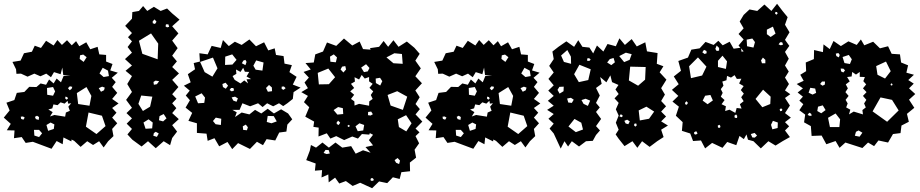

<svg xmlns="http://www.w3.org/2000/svg" viewBox="-22 -758 4875 1017"><path d="M152 -7 114 -1 93 -32 52 -26 55 -67 14 -68 35 -102 -2 -135 29 -173 12 -214 54 -228 67 -266 107 -271 133 -298 171 -297 193 -316 222 -309 238 -337 262 -316 278 -342 301 -322 315 -356H352L313 -361L308 -400L299 -365L264 -376L248 -349L223 -368L192 -354L160 -368L124 -352L89 -368L65 -367L63 -391L44 -430L87 -437L105 -476L147 -484L162 -516L195 -504L222 -542L262 -517L282 -546L306 -520L333 -545L358 -518L381 -540L398 -513L435 -534L456 -497L495 -510L504 -470L540 -467V-432L574 -419L562 -385L602 -373L570 -346L591 -323L572 -298L599 -266L572 -234L606 -210L572 -186L595 -161L572 -135L599 -105L572 -75L579 -37L551 -10L527 23L503 -10L471 10L440 -10L405 20L371 -12L357 -19L356 -9L314 -30L310 6L278 -11L251 30ZM419 -469 402 -465 400 -446 421 -430 437 -455ZM550 -384 522 -399 505 -369 527 -350 555 -355ZM361 -298 348 -301 338 -291 347 -280 357 -287ZM533 -294 519 -299 501 -291 513 -272 529 -280ZM436 -297 385 -265 392 -207 452 -198 462 -250ZM270 -274 259 -297 227 -292 228 -256 259 -251ZM334 -244 324 -246V-235L331 -230L338 -236ZM323 -140 327 -162 348 -171 340 -193 355 -211 339 -209 336 -224 320 -209 299 -216 283 -201 261 -205 255 -184 234 -178 257 -164 243 -141 266 -149ZM518 -145 447 -162 433 -87 489 -48 537 -90ZM174 -145 163 -139 168 -127 183 -123 185 -138ZM100 -141 88 -140 90 -128 102 -124 109 -135ZM266 -99 246 -109 224 -96 233 -65 263 -75ZM185 -70H158L160 -40L185 -32L201 -52Z M679 -18 653 -46 677 -75 649 -103 677 -131 648 -159 677 -187 646 -229 677 -271 652 -313 677 -355 643 -383 677 -411 640 -445 677 -479 654 -509 677 -539 656 -561 677 -583 641 -621 677 -659 679 -694 714 -700 736 -726 758 -700 793 -722 829 -700 863 -713 890 -687 929 -654 890 -619 923 -581 890 -543 919 -503 890 -463 915 -433 890 -403 926 -369 890 -335 923 -297 890 -259 913 -235 890 -211 912 -185 890 -159 925 -127 890 -95 916 -61 890 -27 879 11 845 -10 803 27 762 -10 728 18ZM797 -655 787 -646V-635L799 -631L807 -643ZM870 -629H857L855 -618L863 -613L874 -616ZM778 -581 714 -542 732 -473 813 -444 816 -527ZM821 -328 802 -331 791 -324 793 -309 809 -312ZM785 -246 726 -252 711 -208 735 -170 773 -193ZM845 -154 823 -143 820 -121 842 -115 860 -131ZM787 -109 765 -126 738 -109 749 -76 784 -78ZM819 -51 803 -60 793 -53 790 -39 809 -33Z M1239 0 1208 32 1183 -6 1139 17 1114 -26 1078 -12 1072 -50 1021 -54V-105L976 -118L996 -160L961 -188L984 -227L962 -252L983 -278L952 -304L988 -322L973 -365L1011 -391L1004 -424L1037 -432L1034 -476L1078 -470L1099 -515L1147 -504L1159 -546L1190 -514L1222 -537L1258 -520L1299 -549L1334 -513L1377 -534L1399 -491L1433 -502L1440 -467L1480 -461L1485 -421L1524 -413L1511 -376L1549 -351L1529 -310L1570 -294L1533 -270L1529 -234L1500 -211L1478 -196L1456 -211L1425 -195L1393 -211L1369 -191L1345 -211L1303 -195L1262 -211L1247 -176H1209L1232 -163L1223 -138L1258 -162L1299 -152L1329 -176L1362 -157L1396 -182L1429 -157L1467 -179L1504 -157L1526 -126L1500 -98L1495 -61L1457 -56L1436 -14L1390 -21L1371 11L1339 -7L1302 31ZM1231 -441 1208 -470 1171 -458 1170 -414 1209 -416ZM1130 -396 1106 -453 1038 -430 1062 -376 1103 -352ZM1278 -441 1267 -437 1259 -423 1278 -413 1284 -430ZM1374 -427 1335 -438 1320 -410 1332 -389 1368 -384ZM1252 -316 1272 -332 1292 -316 1284 -338 1308 -339 1284 -353 1298 -377 1275 -378 1266 -399 1252 -377 1228 -390 1230 -367 1210 -355 1221 -335ZM1173 -320 1156 -313 1159 -297 1174 -288 1186 -304ZM1418 -295 1403 -308 1387 -292 1397 -272 1419 -275ZM1482 -300 1470 -299V-287L1480 -282L1491 -291ZM1214 -292H1202L1194 -281L1206 -274L1218 -279ZM1046 -264 1012 -247 1027 -211 1060 -213 1064 -241ZM1223 -246 1205 -242 1214 -225 1231 -219 1238 -237ZM1428 -143 1396 -144 1391 -112 1416 -105 1444 -115ZM1150 -129 1121 -135 1106 -117 1120 -100 1148 -96ZM1280 -98 1264 -89 1266 -70 1286 -68 1291 -84Z M1886 210 1846 227 1810 201 1775 214 1753 183 1719 208 1717 166 1681 182 1684 143 1646 146 1650 108 1600 90 1619 40 1625 10 1652 24 1686 -3 1720 24 1755 -3 1791 24 1838 16 1862 56 1901 38 1941 51 1914 21 1954 12 1932 -16 1954 -44 1937 -53 1934 -45 1895 -48 1874 -24 1844 -35 1801 -16 1759 -37 1728 -24 1709 -52 1665 -35 1666 -82 1638 -86 1642 -114 1595 -140 1616 -190 1588 -217 1609 -250 1574 -270 1609 -291 1591 -321 1614 -347 1586 -377 1624 -390 1596 -424 1640 -427 1648 -470 1689 -485 1710 -533 1759 -515 1800 -554 1844 -517 1883 -538 1901 -498 1941 -495 1938 -503 1986 -510 2010 -541 2034 -510 2062 -545 2089 -510 2133 -538 2173 -505 2201 -473 2178 -437 2207 -396 2178 -354 2213 -317 2178 -279 2201 -243 2179 -207 2202 -180 2179 -152 2215 -114 2179 -77 2200 -57 2179 -37 2198 1 2174 35 2182 77 2149 103 2150 149 2104 154 2095 190 2059 181 2029 212 1986 203 1949 239ZM2107 -472 2067 -476 2025 -454 2062 -423 2111 -420ZM1763 -454 1746 -470 1726 -458 1728 -431 1757 -428ZM1935 -398 1917 -418 1891 -400 1906 -376 1926 -380ZM1807 -408 1790 -405 1782 -390 1797 -374 1811 -390ZM1717 -395 1661 -372 1667 -311 1720 -312 1753 -349ZM1933 -198 1934 -221 1952 -234 1942 -255 1955 -274 1935 -293 1952 -314 1933 -327V-350L1910 -342L1894 -361L1880 -337L1856 -349L1858 -326L1837 -314L1854 -292L1833 -274L1854 -256L1837 -234L1855 -221L1856 -199L1880 -208ZM1991 -346 1968 -342 1969 -318 1992 -305 2003 -328ZM2135 -246 2082 -275 2031 -255 2047 -199 2112 -176ZM1794 -185 1769 -191 1745 -175 1765 -151 1796 -154ZM1944 -167 1928 -165 1927 -148 1941 -146 1953 -153ZM2158 -105 2129 -148 2085 -126 2091 -85 2130 -62ZM1780 -108 1769 -119 1761 -109 1762 -101 1772 -96ZM1907 -96 1882 -105 1861 -89 1873 -63 1902 -67ZM1831 -91 1826 -97 1819 -93 1821 -86H1827ZM1719 37 1702 36 1692 52 1708 58 1725 55ZM2084 79 2068 90 2076 104 2092 111 2097 93ZM1953 186H1943L1940 196L1948 201L1959 196Z M2386 -7 2348 -1 2327 -32 2286 -26 2289 -67 2248 -68 2269 -102 2232 -135 2263 -173 2246 -214 2288 -228 2301 -266 2341 -271 2367 -298 2405 -297 2427 -316 2456 -309 2472 -337 2496 -316 2512 -342 2535 -322 2549 -356H2586L2547 -361L2542 -400L2533 -365L2498 -376L2482 -349L2457 -368L2426 -354L2394 -368L2358 -352L2323 -368L2299 -367L2297 -391L2278 -430L2321 -437L2339 -476L2381 -484L2396 -516L2429 -504L2456 -542L2496 -517L2516 -546L2540 -520L2567 -545L2592 -518L2615 -540L2632 -513L2669 -534L2690 -497L2729 -510L2738 -470L2774 -467V-432L2808 -419L2796 -385L2836 -373L2804 -346L2825 -323L2806 -298L2833 -266L2806 -234L2840 -210L2806 -186L2829 -161L2806 -135L2833 -105L2806 -75L2813 -37L2785 -10L2761 23L2737 -10L2705 10L2674 -10L2639 20L2605 -12L2591 -19L2590 -9L2548 -30L2544 6L2512 -11L2485 30ZM2653 -469 2636 -465 2634 -446 2655 -430 2671 -455ZM2784 -384 2756 -399 2739 -369 2761 -350 2789 -355ZM2595 -298 2582 -301 2572 -291 2581 -280 2591 -287ZM2767 -294 2753 -299 2735 -291 2747 -272 2763 -280ZM2670 -297 2619 -265 2626 -207 2686 -198 2696 -250ZM2504 -274 2493 -297 2461 -292 2462 -256 2493 -251ZM2568 -244 2558 -246V-235L2565 -230L2572 -236ZM2557 -140 2561 -162 2582 -171 2574 -193 2589 -211 2573 -209 2570 -224 2554 -209 2533 -216 2517 -201 2495 -205 2489 -184 2468 -178 2491 -164 2477 -141 2500 -149ZM2752 -145 2681 -162 2667 -87 2723 -48 2771 -90ZM2408 -145 2397 -139 2402 -127 2417 -123 2419 -138ZM2334 -141 2322 -140 2324 -128 2336 -124 2343 -135ZM2500 -99 2480 -109 2458 -96 2467 -65 2497 -75ZM2419 -70H2392L2394 -40L2419 -32L2435 -52Z M2911 -51 2889 -77 2911 -103 2883 -129 2911 -154 2876 -176 2911 -198 2880 -224 2911 -250 2882 -278 2911 -306 2883 -340 2911 -374 2887 -409 2911 -445 2904 -485 2936 -510 2978 -539 3019 -510 3041 -545 3063 -510 3100 -506 3120 -475 3140 -517 3174 -485 3196 -525 3240 -513 3259 -555 3288 -520 3324 -551 3351 -512 3396 -534 3405 -486 3461 -477 3457 -420 3492 -407 3472 -375 3508 -336 3480 -291 3500 -257 3480 -223 3506 -195 3480 -167 3506 -141 3480 -115 3516 -93 3480 -71 3493 -32 3459 -10 3419 20 3379 -10 3354 25 3328 -10 3286 16 3255 -23 3239 -46 3255 -71 3240 -108 3255 -146 3240 -179 3255 -213 3233 -237 3255 -260 3238 -284 3254 -308 3220 -323 3211 -359 3190 -322 3157 -350 3165 -314 3135 -292 3155 -252 3135 -213 3155 -189 3135 -165 3162 -128 3135 -90 3156 -67 3135 -43 3118 -12 3082 -10 3045 18 3007 -10 2987 18 2968 -10 2948 29ZM3002 -458 2983 -493 2950 -464 2965 -430 3003 -420ZM3324 -471 3293 -479 3258 -461 3284 -429 3313 -441ZM3228 -451 3208 -445 3194 -427 3216 -413 3235 -428ZM3100 -449 3090 -450 3087 -437 3099 -435 3107 -442ZM3107 -391 3047 -415 3019 -365 3044 -323 3094 -334ZM3398 -403 3316 -405 3309 -332 3358 -304 3395 -336ZM2964 -299 2941 -298 2931 -282 2942 -262 2963 -275ZM3002 -240 2982 -236 2988 -215 3007 -213 3017 -230ZM3080 -235 3058 -228 3069 -208 3092 -197 3104 -225ZM3402 -193 3361 -173 3367 -120 3416 -129 3443 -167ZM3275 -148 3266 -153 3259 -142 3270 -137 3276 -142ZM3057 -108 3021 -128 2989 -88 3028 -58 3066 -72ZM3300 -124 3285 -118 3292 -104 3306 -100 3314 -115ZM3348 -104 3339 -103 3336 -95 3343 -87 3351 -94Z M3750 -1 3713 28 3691 -14 3649 -11 3634 -51 3590 -65 3594 -111 3558 -145 3574 -193 3540 -220 3571 -250 3537 -282 3573 -312 3547 -353 3585 -383 3571 -435 3622 -453 3640 -495 3684 -502 3715 -536 3758 -520 3783 -542 3806 -518 3843 -537 3864 -500 3900 -505 3890 -517 3917 -549 3890 -578 3917 -608 3896 -644 3917 -679 3948 -708 3989 -700 4027 -734 4064 -700 4094 -738 4123 -700 4150 -667 4136 -627 4160 -587 4136 -547 4159 -515 4136 -483 4156 -447 4136 -411 4156 -379 4136 -347 4157 -313 4136 -279 4164 -259 4136 -239 4162 -199 4136 -159 4167 -135 4136 -111 4158 -89 4136 -67 4162 -32 4123 -10 4086 13 4048 -10 4008 28 3969 -10 3940 -18 3932 -46 3918 -21 3895 -38 3878 11 3830 -6 3805 25ZM4094 -694 4086 -695 4083 -687 4090 -680 4097 -686ZM4072 -617 4040 -601V-577L4060 -562L4086 -580ZM3977 -535 3963 -554 3933 -548 3935 -513 3969 -506ZM4121 -534H4110L4102 -523L4114 -518L4126 -522ZM3787 -504 3774 -517 3767 -499 3774 -488 3787 -490ZM3917 -486 3903 -502 3906 -484ZM3720 -488 3707 -494 3698 -481 3710 -472 3721 -476ZM3805 -463 3781 -436V-403L3823 -393L3829 -433ZM3675 -454 3628 -407 3638 -344 3697 -358 3720 -405ZM4032 -441 4019 -453 4009 -438 4014 -423H4032ZM3873 -160 3880 -186 3906 -183 3897 -206 3917 -222 3904 -243 3918 -262 3902 -281 3917 -302 3893 -316 3905 -341 3881 -340 3869 -360 3850 -347 3829 -356 3826 -333 3804 -326 3810 -304 3796 -286 3806 -266 3796 -246 3816 -228 3800 -206 3823 -195 3819 -170 3842 -177ZM4060 -246 4020 -283 3980 -234 4016 -190 4058 -207ZM3741 -255 3713 -251 3700 -225 3726 -206 3754 -226ZM3614 -222 3607 -214V-206L3616 -203L3622 -213ZM4116 -184 4108 -180 4110 -169 4120 -171 4122 -178ZM3883 -144 3877 -152 3868 -145 3870 -134 3882 -133ZM4098 -109 4072 -118 4062 -97 4069 -73 4097 -80ZM3794 -90 3789 -97 3780 -93 3781 -82 3792 -81ZM3666 -63 3655 -58V-48L3664 -45L3673 -51ZM3988 -40 3975 -54 3955 -48 3963 -30 3976 -29Z M4456 -3 4425 25 4404 -11 4355 6 4330 -40 4277 -38 4273 -90 4237 -110 4243 -151 4212 -174 4233 -206 4212 -225 4231 -246 4203 -268 4231 -290 4198 -313 4235 -330 4217 -362 4248 -381 4246 -427 4289 -445 4290 -493 4337 -482 4340 -523 4373 -498 4393 -541 4432 -514 4472 -539 4516 -520 4538 -549 4556 -518 4603 -537 4639 -502 4682 -513 4701 -473 4745 -470 4751 -427 4788 -412 4779 -373 4819 -362 4789 -334 4818 -315 4793 -290 4826 -260 4793 -230 4821 -187 4782 -155 4792 -113 4753 -93 4748 -53 4708 -48 4682 -3 4631 -14 4608 16 4576 -3 4546 26ZM4426 -467 4419 -477 4405 -474 4408 -461 4421 -454ZM4474 -467 4441 -456 4451 -424 4480 -419 4490 -444ZM4671 -432 4619 -408 4626 -362 4666 -342 4696 -381ZM4446 -394 4431 -395 4433 -380 4445 -374 4454 -385ZM4549 -152 4546 -175 4564 -189 4555 -210 4567 -229 4549 -250 4568 -270 4549 -290 4566 -311 4551 -328 4559 -350 4532 -351V-377L4512 -363L4492 -377L4489 -353L4465 -350L4479 -327L4458 -311L4469 -290L4456 -270L4473 -250L4457 -229L4468 -210L4460 -189L4482 -177L4475 -152L4500 -167ZM4348 -326H4332L4322 -313L4335 -304L4347 -310ZM4701 -317 4695 -312 4697 -306 4703 -305 4706 -311ZM4296 -289 4270 -293 4261 -267 4282 -257 4301 -266ZM4703 -229 4642 -242 4600 -168 4677 -113 4738 -173ZM4336 -200 4311 -193 4307 -170 4328 -158 4351 -175ZM4274 -156 4264 -161 4256 -149 4268 -144 4278 -146ZM4428 -126 4404 -157 4364 -134 4374 -85H4424ZM4546 -55 4526 -67 4512 -60 4506 -39 4531 -34Z"/></svg>

Font: Rubik Gemstones
Style: Regular
Weight: 400
Designer: Hubert and Fischer, NaN
Foundry: Hubert and Fischer, NaN
Version: Version 2.200